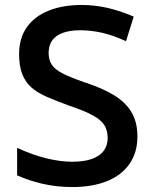

<svg xmlns="http://www.w3.org/2000/svg" viewBox="-20 -744 625 774"><path d="M534 -194Q534 -130 502.5 -84Q471 -38 412 -14Q353 10 272 10Q208 10 152 -3Q96 -16 49 -37V-148Q112 -119 168 -105.5Q224 -92 270 -92Q319 -92 351 -103.5Q383 -115 398.5 -136.5Q414 -158 414 -188Q414 -218 401 -239Q388 -260 355 -278.5Q322 -297 259 -318Q207 -337 168 -354Q129 -371 105 -393Q81 -415 69 -447Q57 -479 57 -526Q57 -590 88 -634Q119 -678 176 -701Q233 -724 309 -724Q361 -724 412 -712.5Q463 -701 519 -677L488 -578Q433 -603 389 -612.5Q345 -622 304 -622Q262 -622 233 -611.5Q204 -601 190 -580.5Q176 -560 176 -531Q176 -503 188.5 -483.5Q201 -464 232.5 -448Q264 -432 321 -412Q393 -389 440 -360Q487 -331 510.5 -291Q534 -251 534 -194Z"/></svg>

Font: Noto Sans Armenian SemiBold
Style: Regular
Weight: 600
Designer: Monotype Design Team
Foundry: Monotype Imaging Inc.
Version: Version 2.007